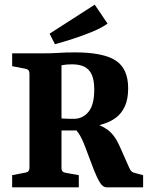

<svg xmlns="http://www.w3.org/2000/svg" viewBox="-20 -801 642 821"><path d="M32 0V-52L89 -63Q106 -66 106 -83V-487Q106 -504 89 -507L32 -518V-573H171Q203 -573 232 -575Q261 -577 300 -577Q422 -577 475 -542Q528 -507 528 -424Q528 -376 513.5 -345.5Q499 -315 476 -298Q453 -281 426.5 -272.5Q400 -264 376 -258L341 -243Q315 -243 285.5 -243Q256 -243 226 -243V-298Q237 -295 251 -294Q265 -293 278.5 -293Q292 -293 299 -293Q335 -294 359 -323.5Q383 -353 383 -418Q383 -458 372.5 -481.5Q362 -505 341 -515.5Q320 -526 288 -526Q276 -526 264.5 -525Q253 -524 243 -522V-81Q243 -65 261 -62L317 -52V0ZM436 0Q420 0 407.5 -20Q395 -40 382 -73L345 -171Q331 -209 316 -231.5Q301 -254 282 -261L361 -280Q411 -268 441 -245.5Q471 -223 492 -175L532 -85Q537 -73 542.5 -68Q548 -63 558 -61L592 -52V0ZM215 -612 192 -657 385 -781 440 -700Q413 -681 374 -665Q335 -649 293.5 -635.5Q252 -622 215 -612Z"/></svg>

Font: Yrsa
Style: Regular
Weight: 400
Designer: Anna Giedrys (Yrsa+Rasa design), David Brezina (Yrsa art-direction, Rasa art-direction, design)
Foundry: Rosetta Type Foundry
Version: Version 2.004